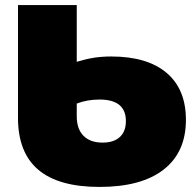

<svg xmlns="http://www.w3.org/2000/svg" viewBox="-20 -720 774 758"><path d="M714 -247Q714 -119 626 -50.5Q538 18 373 18Q211 18 131 -50Q51 -118 51 -255V-700H283V-476Q319 -487 350.5 -492Q382 -497 419 -497Q561 -497 637.5 -432.5Q714 -368 714 -247ZM477 -242Q477 -327 373 -327Q323 -327 283 -311V-261Q283 -211 309.5 -184Q336 -157 385 -157Q429 -157 453 -179Q477 -201 477 -242Z"/></svg>

Font: Montserrat Alternates Black
Style: Regular
Weight: 900
Designer: Julieta Ulanovsky
Foundry: Julieta Ulanovsky
Version: Version 7.200